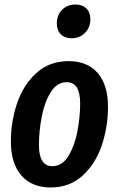

<svg xmlns="http://www.w3.org/2000/svg" viewBox="-20 -813 525 848"><path d="M28 -188Q28 -276 55.5 -357Q83 -438 140.5 -490.5Q198 -543 283 -543Q366 -543 411.5 -490.5Q457 -438 457 -341Q457 -254 430 -172.5Q403 -91 345.5 -38Q288 15 203 15Q120 15 74 -38.5Q28 -92 28 -188ZM334 -356Q334 -450 275 -450Q231 -450 203.5 -405Q176 -360 164 -296Q152 -232 152 -173Q152 -79 211 -79Q255 -79 282.5 -124.5Q310 -170 322 -233.5Q334 -297 334 -356ZM231 -709Q231 -747 254.5 -770Q278 -793 313 -793Q344 -793 361.5 -775.5Q379 -758 379 -728Q379 -691 355 -667.5Q331 -644 297 -644Q266 -644 248.5 -661.5Q231 -679 231 -709Z"/></svg>

Font: Fira Sans Extra Condensed Medium
Style: Italic
Weight: 500
Width: 3
Italic angle: -8°
Designer: Carrois Corporate & Edenspiekermann AG
Foundry: Carrois Corporate GbR & Edenspiekermann AG
Version: Version 4.203